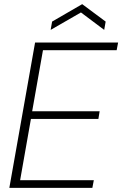

<svg xmlns="http://www.w3.org/2000/svg" viewBox="-20 -905 589 925"><path d="M25 0 149 -700H549L542 -663H187L135 -369H460L454 -332H129L77 -37H432L425 0ZM224 -761 231 -801 376 -885 489 -801 482 -761 370 -845Z"/></svg>

Font: DM Sans 28pt ExtraLight
Style: Italic
Weight: 250
Italic angle: -10°
Version: Version 4.004;gftools[0.9.30]